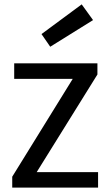

<svg xmlns="http://www.w3.org/2000/svg" viewBox="-20 -859 507 879"><path d="M429 -71V0H36V-50L313 -498H45V-569H426V-518L148 -71ZM210 -645 170 -703 354 -839 406 -767Z"/></svg>

Font: Yaldevi Medium
Style: Regular
Weight: 500
Designer: Sol Matas, Rajitha Manaperi, Kosala Senevirathne
Foundry: Mooniak
Version: Version 1.100